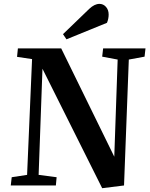

<svg xmlns="http://www.w3.org/2000/svg" viewBox="-20 -966 780 1000"><path d="M308.1 -788.1 444.8 -919.9Q472.2 -945.8 498 -945.8Q518.1 -945.8 532 -930.2Q545.9 -914.6 545.9 -890.1Q545.9 -868.2 537.1 -847.2L326.2 -761.2ZM298.8 -713.9 575.2 -149.9 592.8 -655.8 512.2 -670.9 517.1 -713.9H737.8L732.9 -670.9L650.9 -655.8L626 0L512.2 14.2L201.2 -607.9L181.2 -55.2L274.9 -43L271 0H36.1L41 -43L121.1 -55.2L147 -658.2L68.8 -669.9L73.2 -713.9Z"/></svg>

Font: Literata SemiBold
Style: Italic
Weight: 650
Italic angle: -2.39999°
Designer: Latin by Veronika Burian and Jose Scaglione. Greek by Irene Vlachou. Cyrillic by Vera Evstafieva
Foundry: TypeTogether
Version: Version 3.021